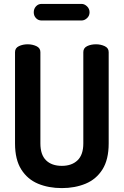

<svg xmlns="http://www.w3.org/2000/svg" viewBox="-20 -958 634 984"><path d="M297 6Q229 6 175 -16.5Q121 -39 89 -89.5Q57 -140 57 -223V-691Q57 -712 77 -721.5Q97 -731 122 -731Q146 -731 166.5 -721.5Q187 -712 187 -691V-223Q187 -165 216 -136.5Q245 -108 297 -108Q348 -108 377.5 -136.5Q407 -165 407 -223V-691Q407 -712 426.5 -721.5Q446 -731 472 -731Q496 -731 516.5 -721.5Q537 -712 537 -691V-223Q537 -140 505 -89.5Q473 -39 418.5 -16.5Q364 6 297 6ZM193 -853Q176 -853 164.5 -865Q153 -877 153 -895Q153 -913 164.5 -925.5Q176 -938 193 -938H398Q413 -938 426 -925.5Q439 -913 439 -895Q439 -877 426 -865Q413 -853 398 -853Z"/></svg>

Font: Dosis ExtraLight
Style: Bold
Weight: 700
Version: Version 3.001; ttfautohint (v1.8.2)